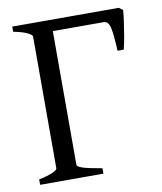

<svg xmlns="http://www.w3.org/2000/svg" viewBox="-73 -675 622 735"><g transform="rotate(-10 238.0 -307.5)"><path d="M453 -604Q452 -587 448 -558.5Q444 -530 439 -501.5Q434 -473 429 -454H405Q402 -517 396 -544Q390 -571 371 -571H148L162 -615H438ZM24 0V-21Q58 -28 77 -36.5Q96 -45 96 -51V-564Q96 -570 78 -579Q60 -588 24 -595V-615H162H244V-595Q212 -588 193 -585Q174 -582 174 -575V-51Q174 -45 192.5 -38Q211 -31 270 -21V0Z"/></g></svg>

Font: ChillKai
Style: Regular
Weight: 400
Designer: ChillType
Foundry: 寒蝉字型
Version: Version 2.000